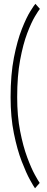

<svg xmlns="http://www.w3.org/2000/svg" viewBox="-20 -772 244 1006"><path d="M163.5 214.5Q157.5 207 137.5 171Q117.5 135 93.8 73.5Q70 12 52.8 -73Q35.5 -158 35.5 -263Q35.5 -381.5 53 -470.5Q70.5 -559.5 94.5 -620Q118.5 -680.5 139 -713.2Q159.5 -746 165.5 -752L189 -725.5Q182 -717.5 163 -685.8Q144 -654 122.5 -597.5Q101 -541 85.5 -457.8Q70 -374.5 70 -263Q70 -164 85.5 -84.8Q101 -5.5 122.5 52.2Q144 110 162.8 144Q181.5 178 188 186.5Z"/></svg>

Font: Imbue 10pt Thin
Style: Regular
Weight: 100
Designer: Tyler Finck
Foundry: Etcetera Type Company
Version: Version 1.102; ttfautohint (v1.8.3)